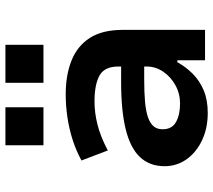

<svg xmlns="http://www.w3.org/2000/svg" viewBox="-59 -716 785 707"><g transform="rotate(-90 333.5 -362.5)"><path d="M271 10Q215 10 170.5 -11Q126 -32 100.5 -68Q75 -104 75 -149Q75 -204 108.5 -239.5Q142 -275 210.5 -292Q279 -309 384 -309H461V-224H393Q347 -224 313 -221Q279 -218 256.5 -210.5Q234 -203 222.5 -190Q211 -177 211 -156Q211 -122 237.5 -107Q264 -92 306 -92Q342 -92 373 -109Q404 -126 423 -154Q442 -182 442 -214V-320Q442 -370 409 -388.5Q376 -407 313 -407Q272 -407 228 -396Q184 -385 133 -358L96 -455Q133 -475 172 -487.5Q211 -500 253.5 -506.5Q296 -513 340 -513Q411 -513 464.5 -491.5Q518 -470 547.5 -424Q577 -378 577 -303V0H465V-102H458Q441 -71 415.5 -45.5Q390 -20 354.5 -5Q319 10 271 10ZM382 -595V-735H522V-595ZM152 -595V-735H292V-595Z"/></g></svg>

Font: Nunito Sans 6pt
Style: Bold
Weight: 700
Version: Version 3.101;gftools[0.9.27]